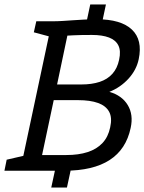

<svg xmlns="http://www.w3.org/2000/svg" viewBox="-63 -762 644 857"><path d="M316.2 -631 339.8 -742H409.8L386.2 -631ZM260.3 -38 235.8 75H165.8L190.3 -38ZM233.5 -70Q287.8 -70 328.3 -83.2Q368.8 -96.3 394.4 -123.6Q420 -150.8 428.8 -193.5Q438.5 -236.3 424.2 -263Q409.8 -289.7 374.8 -302.3Q339.8 -315 285.5 -315H176.8L124.8 -70ZM347.3 -606Q295.3 -606 266.5 -604.5Q237.7 -603 237.7 -603L191.8 -385H300.5Q346.8 -385 381.8 -396.5Q416.7 -408 438.8 -432.7Q460.8 -457.3 468.7 -495.5Q477.3 -534.7 465.5 -558.8Q453.7 -583 423.7 -594.5Q393.7 -606 347.3 -606ZM225.2 0H27L169 -667Q194.7 -667 216.8 -668.5Q239 -670 261.8 -671.5Q284.7 -673 310.8 -674.5Q336.8 -676 369.2 -676Q477.2 -676 525.7 -630Q574.2 -584 556.2 -498Q546.2 -450 510.7 -411Q475.2 -372 425.2 -352Q481.2 -336 507.2 -293Q533.2 -250 520.2 -191Q480.2 0 225.2 0ZM99 -667H179L168.5 -596.2L88 -617.8ZM-43.2 0 -33.2 -49.2 57 -70 36.8 0Z"/></svg>

Font: Epunda Slab Light
Style: Italic
Weight: 300
Italic angle: -12°
Designer: Simon Atzbach
Foundry: typofactur
Version: Version 1.102